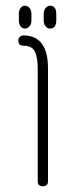

<svg xmlns="http://www.w3.org/2000/svg" viewBox="-20 -652 243 672"><path d="M148 -412V-18Q148 0 130 0Q112 0 112 -18V-412Q112 -451 102 -471.5Q92 -492 62 -492Q44 -492 44 -510Q44 -517 49 -522.5Q54 -528 62 -528Q148 -528 148 -412ZM90 -603V-581Q90 -568 83.5 -560Q77 -552 67 -552Q58 -552 52 -560Q46 -568 46 -581V-603Q46 -616 52 -624Q58 -632 67 -632Q77 -632 83.5 -624Q90 -616 90 -603ZM177 -603V-581Q177 -552 155 -552Q146 -552 139.5 -560Q133 -568 133 -581V-603Q133 -616 139.5 -624Q146 -632 155 -632Q177 -632 177 -603Z"/></svg>

Font: Aaram
Style: Regular
Weight: 400
Designer: Tharique Azeez
Foundry: Tharique Azeez
Version: Version 1.7